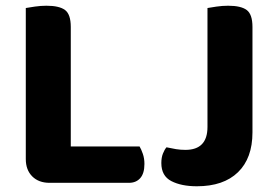

<svg xmlns="http://www.w3.org/2000/svg" viewBox="-20 -636 968 670"><path d="M153 2Q115 2 92.5 -20.5Q70 -43 70 -81V-608Q81 -610 101.5 -613Q122 -616 142 -616Q187 -616 207 -601Q227 -586 227 -542V-125H467Q473 -115 478.5 -99Q484 -83 484 -64Q484 -31 469.5 -14.5Q455 2 430 2ZM861 -174Q861 -84 810.5 -35Q760 14 667 14Q613 14 578 -4Q543 -22 543 -67Q543 -86 548.5 -100Q554 -114 561 -122Q579 -118 594.5 -115.5Q610 -113 627 -113Q704 -113 704 -193V-608Q715 -610 735.5 -613Q756 -616 776 -616Q821 -616 841 -601Q861 -586 861 -542Z"/></svg>

Font: Baloo 2 Latin
Style: Bold
Weight: 400
Designer: Sarang Kulkarni and Ek Type
Foundry: Ek Type
Version: Version 1.001